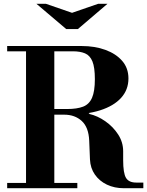

<svg xmlns="http://www.w3.org/2000/svg" viewBox="-20 -998 780 1018"><path d="M253 -390V-420H336Q388 -420 420.5 -432.5Q453 -445 468 -479.5Q483 -514 483 -578Q483 -641 470 -672.5Q457 -704 431 -715Q405 -726 366 -726H18V-754H413Q483 -754 539 -733.5Q595 -713 628 -675Q661 -637 661 -582Q661 -522 622 -479Q583 -436 510.5 -413Q438 -390 336 -390ZM18 0V-28H390V0ZM118 -15V-754H268V-15ZM637 0Q587 0 547 -19Q507 -38 483 -72.5Q459 -107 457 -153L453 -252Q450 -323 413.5 -356.5Q377 -390 320 -390L396 -398H453V-394Q497 -384 538.5 -355Q580 -326 606.5 -285Q633 -244 633 -196V-149Q633 -80 648 -55Q663 -30 702 -30H740V0ZM331 -844 173 -978H223L362 -930L501 -978H550L393 -844Z"/></svg>

Font: Libre Bodoni SemiBold
Style: Regular
Weight: 600
Designer: Pablo Impallari, Rodrigo Fuenzalida
Foundry: Impallari Type
Version: Version 2.005;gftools[0.9.23]